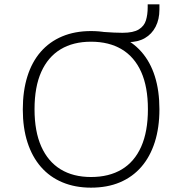

<svg xmlns="http://www.w3.org/2000/svg" viewBox="-20 -856 839 884"><path d="M399 8Q326 8 267.5 -16.5Q209 -41 168.5 -87.5Q128 -134 106.5 -200.5Q85 -267 85 -352Q85 -437 106 -504Q127 -571 167.5 -617.5Q208 -664 266.5 -688.5Q325 -713 399 -713Q474 -713 532 -688.5Q590 -664 631 -617.5Q672 -571 693 -504.5Q714 -438 714 -353Q714 -268 692.5 -201Q671 -134 630.5 -87.5Q590 -41 532 -16.5Q474 8 399 8ZM399 -41Q482 -41 540.5 -76Q599 -111 630 -180.5Q661 -250 661 -353Q661 -456 630 -525Q599 -594 540.5 -629Q482 -664 399 -664Q317 -664 259 -629Q201 -594 170 -525Q139 -456 139 -353Q139 -251 170 -181.5Q201 -112 259 -76.5Q317 -41 399 -41ZM507 -662 455 -709Q484 -707 504.5 -706Q525 -705 544 -705Q594 -705 619 -720.5Q644 -736 652 -762.5Q660 -789 660 -822V-836H714V-812Q714 -767 696.5 -733Q679 -699 647 -680.5Q615 -662 570 -662Z"/></svg>

Font: Nunito Sans 7pt ExtraLight
Style: Regular
Weight: 250
Designer: Vernon Adams
Foundry: Vernon Adams
Version: Version 3.101;gftools[0.9.27]